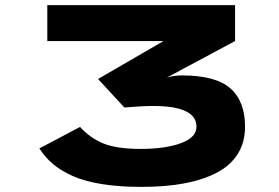

<svg xmlns="http://www.w3.org/2000/svg" viewBox="-20 -720 1090 751"><path d="M938.5 -224.5Q938.5 -163 909.5 -117.2Q880.5 -71.5 826.5 -43.8Q772.5 -16 699.8 -2.5Q627 11 534.5 11Q446 11 378 0Q310 -11 263.5 -32Q217 -53 186.8 -78.8Q156.5 -104.5 134 -139.5L293 -223.5Q333 -179.5 385.2 -158.5Q437.5 -137.5 530 -137.5Q626 -137.5 687.2 -159.8Q748.5 -182 748.5 -224.5Q748.5 -305.5 578.5 -305.5Q537.5 -305.5 466.5 -299.5L363.5 -411L619.5 -559.5H165V-700H899.5V-559.5L632.5 -416.5Q660 -425 691.5 -425Q823.5 -425 881 -374.5Q938.5 -324 938.5 -224.5Z"/></svg>

Font: League Mono Extended ExtraBold
Style: Regular
Weight: 800
Width: 9
Designer: Tyler Finck
Foundry: The League of Moveable Type / Tyler Finck
Version: Version 2.210